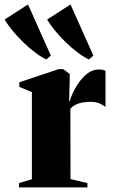

<svg xmlns="http://www.w3.org/2000/svg" viewBox="-77 -820 502 840"><path d="M6 0V-19L62.5 -36V-417L7.5 -440V-460L179.5 -517.5H199.5L228 -496.5V-472.5L225.5 -378.5H229Q230.5 -388.5 240.2 -410.5Q250 -432.5 266.8 -457Q283.5 -481.5 306 -498.8Q328.5 -516 355.5 -516Q366.5 -516 373.2 -514.2Q380 -512.5 384.5 -510V-352Q378 -358 361.2 -366.2Q344.5 -374.5 321 -374.5Q302.5 -374.5 286.2 -372Q270 -369.5 256.2 -363Q242.5 -356.5 231 -344.5L231.5 -36.5L305.5 -19V0ZM125 -560Q101.5 -571.5 75.5 -591.2Q49.5 -611 24.5 -635.2Q-0.5 -659.5 -21.5 -685Q-42.5 -710.5 -57 -734.5L45.5 -800.5L145.5 -576.5L126 -560ZM311 -560Q287.5 -571.5 261.5 -591.2Q235.5 -611 210.5 -635.2Q185.5 -659.5 164.5 -685Q143.5 -710.5 129 -734.5L231.5 -800.5L331.5 -576.5L312 -560Z"/></svg>

Font: Merriweather 144pt Black
Style: Regular
Weight: 900
Version: Version 2.100